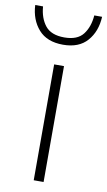

<svg xmlns="http://www.w3.org/2000/svg" viewBox="-128 -838 491 882"><g transform="rotate(10 118.0 -397.0)"><path d="M95.5 0V-540.5H141.5V0ZM119.5 -636.5Q44.5 -636.5 5.2 -681Q-34 -725.5 -37.5 -794H-1Q3 -740 30.5 -705.2Q58 -670.5 119.5 -670.5Q180.5 -670.5 207.2 -705.2Q234 -740 238 -794H274.5Q271 -725 232.2 -680.8Q193.5 -636.5 119.5 -636.5Z"/></g></svg>

Font: Encode Sans Exp XLt
Style: Regular
Weight: 200
Width: 7
Designer: Multiple Designers
Foundry: Impallari Type
Version: Version 3.002; ttfautohint (v1.8.3) -l 8 -r 50 -G 200 -x 14 